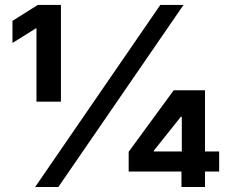

<svg xmlns="http://www.w3.org/2000/svg" viewBox="-20 -747 919 767"><path d="M120.4 0H213.1L713.1 -727.3H620.4ZM29.8 -575.3 122.9 -633.5H125.7V-340.9H223.4V-727.3H131L29.8 -663.7ZM494 -61.8H704.9V0H799V-61.8H855.5V-142H799V-386.4H674L494 -140.6ZM594.5 -142V-145.2L702.4 -280.5H706.3V-142Z"/></svg>

Font: GiG Sans
Style: Bold
Weight: 700
Designer: Andreas Faust
Version: Version 1.100;FEAKit 1.0